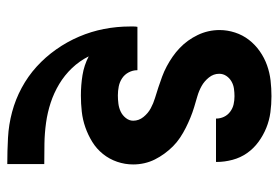

<svg xmlns="http://www.w3.org/2000/svg" viewBox="-142 -426 783 540"><g transform="rotate(90 250.0 -156.5)"><path d="M441 215Q405 215 368 213Q331 211 295.5 201.5Q260 192 227.5 174.5Q195 157 168 132.5Q141 108 119.5 77.5Q98 47 83.5 13Q69 -21 62 -57Q55 -93 55 -130Q55 -135 55 -140.5Q55 -146 56 -151H178V-150Q178 -138 184 -126.5Q190 -115 200.5 -108Q211 -101 223.5 -98.5Q236 -96 249 -96Q260 -96 272 -97.5Q284 -99 294.5 -104Q305 -109 312.5 -118.5Q320 -128 320 -139Q320 -155 309.5 -168Q299 -181 285 -188.5Q271 -196 256 -200.5Q241 -205 226 -210Q211 -215 196 -220.5Q181 -226 167 -233.5Q153 -241 140 -250Q127 -259 115.5 -270Q104 -281 95 -293.5Q86 -306 79 -320.5Q72 -335 68.5 -350.5Q65 -366 65 -382Q65 -404 72 -425.5Q79 -447 92.5 -464.5Q106 -482 124.5 -495Q143 -508 164 -515.5Q185 -523 207 -525.5Q229 -528 251 -528Q274 -528 296.5 -525Q319 -522 340 -513.5Q361 -505 379.5 -491.5Q398 -478 411 -459.5Q424 -441 430 -418.5Q436 -396 436 -374V-372H314Q314 -384 309 -394.5Q304 -405 294.5 -412Q285 -419 274 -421.5Q263 -424 251 -424Q241 -424 230 -422.5Q219 -421 209.5 -415.5Q200 -410 194 -401Q188 -392 188 -381Q188 -365 198.5 -352Q209 -339 222.5 -331.5Q236 -324 251.5 -319.5Q267 -315 282 -310.5Q297 -306 311.5 -300Q326 -294 340 -287Q354 -280 367.5 -271Q381 -262 392 -251Q403 -240 412.5 -227Q422 -214 429 -200Q436 -186 439.5 -170.5Q443 -155 443 -139Q443 -116 435.5 -94Q428 -72 413.5 -54Q399 -36 379.5 -24Q360 -12 338.5 -4.5Q317 3 294.5 5.5Q272 8 249 8Q220 8 192 3.5Q164 -1 139 -14Q152 12 172 33Q192 54 217 69Q242 84 269.5 93Q297 102 326 106Q355 110 384 110.5Q413 111 441 111H442V215Z"/></g></svg>

Font: Iosevka Curly Extrabold
Style: Regular
Weight: 800
Monospace: yes
Designer: Belleve Invis
Foundry: Belleve Invis
Version: Version 22.1.2; ttfautohint (v1.8.4)